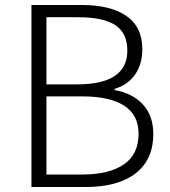

<svg xmlns="http://www.w3.org/2000/svg" viewBox="-20 -749 682 769"><path d="M106 -729H307Q423 -729 486.5 -685Q550 -641 550 -552Q550 -492 521 -450.5Q492 -409 439 -393V-388Q510 -376 552 -331Q594 -286 594 -212Q594 -110 523.5 -55Q453 0 322 0H106ZM490 -546Q490 -617 441.5 -648.5Q393 -680 294 -680H166V-411H288Q490 -411 490 -546ZM535 -213Q535 -289 477 -326Q419 -363 309 -363H166V-50H309Q417 -50 476 -90.5Q535 -131 535 -213Z"/></svg>

Font: Merged Yaku Han JP Light
Style: Regular
Weight: 300
Designer: Ryoko NISHIZUKA 西塚涼子 (kana, bopomofo & ideographs); Paul D. Hunt (Latin, Greek & Cyrillic); Sandoll Communications 산돌커뮤니
Foundry: Adobe
Version: Version 2.004